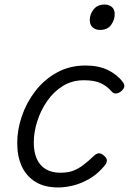

<svg xmlns="http://www.w3.org/2000/svg" viewBox="-20 -808 569 847"><path d="M238 19Q176 19 136 -6Q96 -31 76 -74.5Q56 -118 56 -177Q56 -236 76.5 -296Q97 -356 136 -406.5Q175 -457 231 -488Q287 -519 357 -519Q414 -519 455 -499.5Q496 -480 521 -447Q531 -434 528 -424Q525 -414 514 -405Q502 -396 491 -395.5Q480 -395 471 -406Q452 -428 424.5 -441Q397 -454 350 -454Q298 -454 257 -428.5Q216 -403 187.5 -361.5Q159 -320 144 -272Q129 -224 129 -179Q129 -138 142 -108Q155 -78 181.5 -62Q208 -46 246 -46Q279 -46 302 -54.5Q325 -63 347.5 -80Q370 -97 397 -123Q409 -133 419.5 -131.5Q430 -130 439 -121Q451 -111 451.5 -101Q452 -91 443 -79Q412 -41 375 -19.5Q338 2 302 10.5Q266 19 238 19ZM421 -676Q402 -676 389 -687Q376 -698 376 -720Q376 -745 393 -766.5Q410 -788 441 -788Q460 -788 473 -777.5Q486 -767 486 -745Q486 -720 470 -698Q454 -676 421 -676Z"/></svg>

Font: Playwrite RO Light
Style: Regular
Weight: 300
Version: Version 1.002